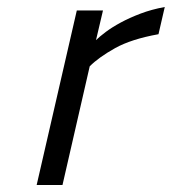

<svg xmlns="http://www.w3.org/2000/svg" viewBox="-20 -530 492 550"><path d="M200 -500H275L255 -415Q265 -425 283 -438.5Q301 -452 326 -465.5Q351 -479 382.5 -491Q414 -503 452 -510L434 -432Q356 -418 309.5 -392Q263 -366 237 -340L159 0H85Z"/></svg>

Font: Panefresco 400wt
Style: Italic
Weight: 400
Foundry: Campivisivi & Chank Co
Version: Version 1.001